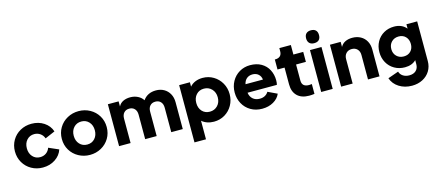

<svg xmlns="http://www.w3.org/2000/svg" viewBox="-62 -1491 5528 2417"><g transform="rotate(-15 2701.5 -282.0)"><path d="M33 -274Q33 -354 71 -419Q109 -484 175.5 -521Q242 -558 323 -558Q415 -558 484.5 -512Q554 -466 579 -390L449 -334Q435 -375 401 -399Q367 -423 323 -423Q264 -423 226 -381Q188 -339 188 -273Q188 -207 226 -165Q264 -123 323 -123Q368 -123 401.5 -147Q435 -171 449 -212L579 -155Q555 -81 485 -34.5Q415 12 323 12Q242 12 175.5 -25.5Q109 -63 71 -128.5Q33 -194 33 -274Z M644 -273Q644 -354 683 -419Q722 -484 789.5 -521Q857 -558 937 -558Q1017 -558 1084 -521Q1151 -484 1190 -419Q1229 -354 1229 -273Q1229 -192 1190 -127Q1151 -62 1084 -25Q1017 12 937 12Q857 12 789.5 -25Q722 -62 683 -127Q644 -192 644 -273ZM937 -123Q998 -123 1036 -165Q1074 -207 1074 -273Q1074 -339 1035.5 -381Q997 -423 937 -423Q876 -423 837.5 -381Q799 -339 799 -273Q799 -207 837.5 -165Q876 -123 937 -123Z M1317 -546H1457V-479Q1477 -519 1517 -538.5Q1557 -558 1610 -558Q1664 -558 1708.5 -535.5Q1753 -513 1776 -475Q1834 -558 1945 -558Q2004 -558 2049.5 -532Q2095 -506 2121 -459Q2147 -412 2147 -351V0H1997V-319Q1997 -367 1971.5 -395Q1946 -423 1902 -423Q1858 -423 1832.5 -395Q1807 -367 1807 -319V0H1657V-319Q1657 -367 1631.5 -395Q1606 -423 1562 -423Q1518 -423 1492.5 -395Q1467 -367 1467 -319V0H1317Z M2246 -546H2386V-489Q2414 -522 2457 -540Q2500 -558 2553 -558Q2630 -558 2693.5 -520Q2757 -482 2794 -417Q2831 -352 2831 -273Q2831 -194 2794.5 -129Q2758 -64 2694.5 -26Q2631 12 2552 12Q2506 12 2465.5 -2Q2425 -16 2396 -42V200H2246ZM2534 -123Q2596 -123 2636 -165Q2676 -207 2676 -273Q2676 -338 2636 -380.5Q2596 -423 2534 -423Q2473 -423 2434.5 -381Q2396 -339 2396 -273Q2396 -206 2434.5 -164.5Q2473 -123 2534 -123Z M2897 -274Q2897 -354 2933 -419Q2969 -484 3032 -521Q3095 -558 3172 -558Q3256 -558 3317 -523Q3378 -488 3410 -426.5Q3442 -365 3442 -289Q3442 -252 3435 -231H3053Q3060 -179 3094.5 -148.5Q3129 -118 3184 -118Q3223 -118 3252 -134Q3281 -150 3297 -178L3417 -121Q3392 -61 3328.5 -24.5Q3265 12 3182 12Q3098 12 3033 -26Q2968 -64 2932.5 -129.5Q2897 -195 2897 -274ZM3283 -341Q3278 -385 3248 -411.5Q3218 -438 3172 -438Q3127 -438 3096.5 -413Q3066 -388 3056 -341Z M3585 -197V-416H3493V-546H3498Q3540 -546 3562.5 -567Q3585 -588 3585 -630V-670H3735V-546H3863V-416H3735V-207Q3735 -165 3758 -144.5Q3781 -124 3828 -124Q3842 -124 3863 -127V1Q3830 6 3793 6Q3694 6 3639.5 -47.5Q3585 -101 3585 -197Z M3951 -546H4101V0H3951ZM4026 -784Q4067 -784 4088.5 -762.5Q4110 -741 4110 -700Q4110 -659 4088.5 -637.5Q4067 -616 4026 -616Q3986 -616 3964 -638Q3942 -660 3942 -700Q3942 -741 3964 -762.5Q3986 -784 4026 -784Z M4211 -546H4351V-480Q4372 -519 4411.5 -538.5Q4451 -558 4504 -558Q4565 -558 4612 -532Q4659 -506 4685 -459Q4711 -412 4711 -351V0H4561V-319Q4561 -366 4533.5 -394.5Q4506 -423 4461 -423Q4416 -423 4388.5 -394.5Q4361 -366 4361 -319V0H4211Z M4813 52 4952 3Q4963 41 4997 63Q5031 85 5078 85Q5134 85 5166 54.5Q5198 24 5198 -29V-81Q5144 -27 5052 -27Q4977 -27 4916.5 -61.5Q4856 -96 4822 -157Q4788 -218 4788 -294Q4788 -369 4821.5 -429.5Q4855 -490 4914.5 -524Q4974 -558 5049 -558Q5150 -558 5208 -489V-546H5348V-29Q5348 43 5313.5 99.5Q5279 156 5217.5 188Q5156 220 5078 220Q4983 220 4911 174.5Q4839 129 4813 52ZM5073 -163Q5129 -163 5163.5 -198.5Q5198 -234 5198 -292Q5198 -350 5163.5 -386.5Q5129 -423 5073 -423Q5016 -423 4979.5 -386.5Q4943 -350 4943 -292Q4943 -235 4979.5 -199Q5016 -163 5073 -163Z"/></g></svg>

Font: Eudoxus Sans ExtraBold
Style: Regular
Weight: 800
Designer: Stijn de Vries
Foundry: tokotype
Version: Version 2.005